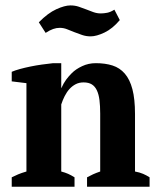

<svg xmlns="http://www.w3.org/2000/svg" viewBox="-20 -707 596 727"><path d="M546.4 0H309.6V-35.6Q321.3 -42 332.5 -47.1Q343.8 -52.2 359.4 -57.6V-276.9Q359.4 -305.7 356.7 -327.6Q354 -349.6 346.9 -364.7Q339.8 -379.9 327.6 -387.5Q315.4 -395 296.4 -395Q279.8 -395 266.6 -388.2Q253.4 -381.3 243.2 -370.1Q232.9 -358.9 225.1 -343.5Q217.3 -328.1 211.9 -311.5V-57.6Q226.6 -53.7 237.8 -48.8Q249 -43.9 262.2 -35.6V0H24.4V-35.6Q36.1 -41.5 48.8 -46.9Q61.5 -52.2 80.1 -57.6V-392.1L24.4 -398.9V-435.1Q36.6 -440.4 55.2 -445.6Q73.7 -450.7 95.2 -455.1Q116.7 -459.5 138.9 -462.6Q161.1 -465.8 181.2 -467.8H211.9V-373.5H212.4Q220.7 -392.1 230.2 -405Q239.7 -418 252 -430.2Q267.1 -445.3 291 -456.5Q314.9 -467.8 342.8 -467.8Q378.4 -467.8 406 -459Q433.6 -450.2 452.6 -428.2Q471.7 -406.2 481.4 -369.1Q491.2 -332 491.2 -275.4V-57.6Q509.3 -54.2 521.7 -48.8Q534.2 -43.5 546.4 -35.6ZM433.6 -630.9Q405.8 -598.1 375.5 -583.7Q345.2 -569.3 323.2 -569.3Q306.2 -569.3 291 -574.5Q275.9 -579.6 261.7 -585.2Q247.6 -590.8 234.1 -596.2Q220.7 -601.6 206.1 -601.6Q193.8 -601.6 181.2 -597.2Q168.5 -592.8 152.8 -582.5L127 -622.6Q161.6 -657.7 193.4 -672.1Q225.1 -686.5 246.6 -686.5Q263.7 -686.5 278.3 -681.6Q293 -676.8 306.4 -671.4Q319.8 -666 333.5 -661.1Q347.2 -656.2 361.3 -656.2Q373.5 -656.2 386 -658.7Q398.4 -661.1 413.1 -670.4Z"/></svg>

Font: PT Astra Serif
Style: Bold
Weight: 700
Designer: A.Korolkova, I. Chaeva
Foundry: ParaType Ltd
Version: Version 1.002